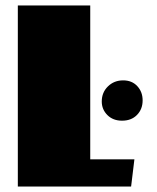

<svg xmlns="http://www.w3.org/2000/svg" viewBox="-20 -680 572 700"><path d="M45 -660H309V-99H470L458 0H45ZM500 -314Q500 -282 479.5 -261Q459 -240 425 -240Q392 -240 371.5 -260.5Q351 -281 351 -310Q351 -343 373.5 -365Q396 -387 429 -387Q461 -387 480.5 -366Q500 -345 500 -314Z"/></svg>

Font: Sansita Black
Style: Regular
Weight: 900
Designer: Pablo Cosgaya
Foundry: Omnibus-Type
Version: Version 1.006; ttfautohint (v1.5)